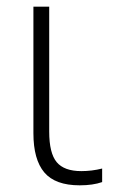

<svg xmlns="http://www.w3.org/2000/svg" viewBox="-20 -551 347 581"><path d="M81.1 -147.9V-530.8H128.9V-152.8Q128.9 -87.4 151.6 -60.3Q174.3 -33.2 226.1 -33.2Q257.8 -33.2 289.1 -41V0Q261.2 9.8 221.2 9.8Q147 9.8 114 -29.3Q81.1 -68.4 81.1 -147.9Z"/></svg>

Font: OpenSans-Light
Style: Regular
Weight: 300
Foundry: Ascender Corporation
Version: Version 1.10